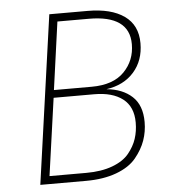

<svg xmlns="http://www.w3.org/2000/svg" viewBox="-50 -728 691 774"><g transform="rotate(-5 295.0 -341.0)"><path d="M381 -361Q446 -355 484.5 -319.5Q523 -284 523 -216Q523 -177 510.5 -141.5Q498 -106 470.5 -72.5Q443 -39 390.5 -19.5Q338 0 267 0H82L178 -682H333Q428 -682 481 -644.5Q534 -607 534 -534Q534 -464 493 -417.5Q452 -371 381 -361ZM208 -650 170 -376H323Q410 -376 454.5 -421.5Q499 -467 499 -533Q499 -650 335 -650ZM271 -32Q332 -32 376.5 -48.5Q421 -65 444 -93Q467 -121 477 -151.5Q487 -182 487 -217Q487 -281 445.5 -313Q404 -345 330 -345H166L122 -32Z"/></g></svg>

Font: Fira Sans UltraLight
Style: Italic
Weight: 200
Italic angle: -8°
Designer: Carrois Corporate & Edenspiekermann AG
Foundry: Carrois Corporate GbR & Edenspiekermann AG
Version: Version 4.203;PS 004.203;hotconv 1.0.88;makeotf.lib2.5.64775